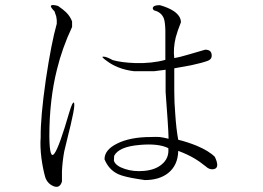

<svg xmlns="http://www.w3.org/2000/svg" viewBox="-20 -747 1040 758"><path d="M264.6 -640.6V-662.1Q257.8 -681.6 241.2 -698.2Q230.5 -709 209 -723.6Q187.5 -729.5 182.6 -725.6Q175.8 -721.7 195.3 -702.1Q199.2 -691.4 202.1 -681.6Q205.1 -668 204.1 -653.3Q182.6 -577.1 161.1 -433.6Q139.6 -284.2 140.6 -205.1Q137.7 -168.9 143.6 -122.1Q149.4 -80.1 158.2 -48.8Q166 -23.4 189.5 -12.7Q215.8 -1 224.6 -30.3V-71.3Q226.6 -110.4 233.4 -148.4Q238.3 -170.9 249 -212.9Q255.9 -239.3 258.8 -252.9Q264.6 -277.3 268.6 -297.9Q276.4 -336.9 271.5 -341.8Q266.6 -346.7 253.9 -304.7Q213.9 -167 195.3 -141.6Q175.8 -113.3 174.8 -209Q174.8 -353.5 205.1 -473.6Q225.6 -557.6 264.6 -640.6ZM632.8 -627.9V-510.7Q580.1 -496.1 513.7 -498Q459 -500 424.8 -509.8Q400.4 -523.4 388.7 -523.4Q376 -524.4 402.3 -505.9Q421.9 -491.2 446.3 -481.4Q475.6 -469.7 509.8 -465.8H587.9L633.8 -471.7V-383.8Q637.7 -330.1 641.6 -275.4Q645.5 -217.8 645.5 -199.2Q626 -204.1 610.4 -206.1Q594.7 -207 576.2 -206.1Q493.2 -206.1 441.4 -179.7Q392.6 -155.3 392.6 -118.2Q409.2 -77.1 446.3 -59.6Q469.7 -48.8 526.4 -40L551.8 -36.1Q608.4 -36.1 643.6 -63.5Q682.6 -94.7 683.6 -151.4Q720.7 -137.7 750 -120.1Q766.6 -110.4 786.1 -94.7L790 -91.8Q808.6 -74.2 827.1 -80.1Q847.7 -86.9 828.1 -127.9Q804.7 -151.4 755.9 -171.9Q719.7 -186.5 683.6 -195.3Q675.8 -237.3 671.9 -296.9Q668 -342.8 668 -387.7V-476.6L668.9 -477.5Q709 -484.4 734.4 -489.3Q779.3 -499 799.8 -506.8Q818.4 -513.7 815.4 -532.2Q813.5 -550.8 790 -550.8Q748 -538.1 722.7 -531.2Q686.5 -520.5 668 -517.6Q663.1 -554.7 673.8 -599.6Q680.7 -625 694.3 -659.2Q694.3 -683.6 666 -703.1Q645.5 -716.8 611.3 -726.6Q589.8 -726.6 585 -719.7Q580.1 -712.9 587.9 -706.1Q617.2 -699.2 627 -673.8Q631.8 -660.2 632.8 -627.9ZM429.7 -112.3 430.7 -131.8Q449.2 -168 531.2 -174.8Q605.5 -181.6 644.5 -162.1Q648.4 -122.1 618.2 -97.7Q592.8 -76.2 548.8 -72.3Q507.8 -68.4 472.7 -80.1Q436.5 -91.8 429.7 -112.3Z"/></svg>

Font: BatangChe
Style: Regular
Weight: 400
Monospace: yes
Version: Version 2.21